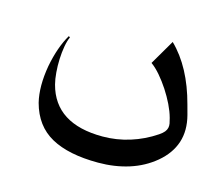

<svg xmlns="http://www.w3.org/2000/svg" viewBox="-76 -416 799 685"><g transform="rotate(15 323.0 -73.5)"><path d="M601.1 -77.6Q615.2 -23.4 600.6 21.5Q585.9 66.4 543.9 101.6Q502.9 135.7 450.4 152.3Q397.9 168.9 336.9 168.9Q227.5 168.9 163.1 133.3Q98.6 97.7 77.1 17.6Q63 -40 76.7 -118.2Q90.8 -191.4 119.6 -240.2L124.5 -236.8Q117.7 -222.2 113.8 -199.7Q109.9 -177.2 108.9 -152.6Q107.9 -127.9 109.9 -103.5Q111.8 -79.1 116.7 -60.5Q152.3 74.7 328.1 74.7Q379.4 74.7 428.7 59.3Q478 43.9 521.5 14.6Q533.7 6.3 539.6 -1Q545.4 -8.3 547.1 -15.9Q548.8 -23.4 547.4 -31.7Q545.9 -40 543 -50.3L542.5 -52.2Q536.6 -73.7 524.7 -98.4Q512.7 -123 497.1 -147Q481.4 -170.9 463.9 -191.4Q446.3 -211.9 429.2 -224.1L482.9 -315.9Q557.1 -243.7 591.3 -113.8Z"/></g></svg>

Font: XB Khoramshahr
Style: Oblique
Weight: 400
Italic angle: 12°
Designer: Behnam
Foundry: Irmug
Version: Version 8.005 2009